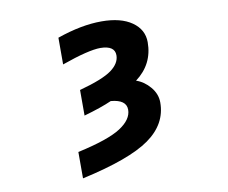

<svg xmlns="http://www.w3.org/2000/svg" viewBox="-83 -638 1165 981"><g transform="rotate(-10 500.0 -147.5)"><path d="M502 -534.2Q602.5 -534.2 659.7 -494.1Q716.8 -454.1 716.8 -388.7Q716.8 -274.4 624 -205.1Q665 -191.4 695.8 -154.8Q726.6 -118.2 726.6 -74.2Q726.6 38.1 623 111.3Q519.5 184.6 270.5 239.3V102.5Q430.7 67.4 494.6 25.9Q558.6 -15.6 558.6 -66.4Q558.6 -118.2 478.5 -125Q423.8 -100.6 334 -75.2V-208Q456.1 -241.2 502 -274.9Q547.9 -308.6 547.9 -350.6Q547.9 -400.4 473.6 -401.4Q412.1 -401.4 271.5 -351.6V-490.2Q397.5 -534.2 502 -534.2Z"/></g></svg>

Font: Gen Shin Gothic Monospace Heavy
Style: Bold
Weight: 800
Designer: [Source Han Sans]
Ryoko NISHIZUKA  (kana & ideographs); Paul D. Hunt (Latin, Greek & Cyrillic); Wenlong ZHANG  (bopomofo
Version: Version 1.002.20150607